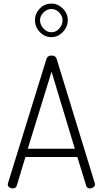

<svg xmlns="http://www.w3.org/2000/svg" viewBox="-20 -1045 570 1065"><path d="M51 0Q40 0 31.5 -6Q23 -12 23 -22Q23 -26 24 -28L238 -719Q244 -737 266 -737Q288 -737 294 -719L506 -28Q506 -27 506.5 -25.5Q507 -24 507 -22Q507 -13 498 -6.5Q489 0 478 0Q462 0 458 -15L409 -174H121L73 -15Q68 0 51 0ZM134 -220H395L266 -647ZM265 -1025Q301 -1025 328.5 -997.5Q356 -970 356 -933Q356 -896 328.5 -867.5Q301 -839 265 -839Q228 -839 201 -867Q174 -895 174 -933Q174 -970 200.5 -997.5Q227 -1025 265 -1025ZM327 -933Q327 -956 308.5 -975.5Q290 -995 265 -995Q240 -995 221 -975.5Q202 -956 202 -933Q202 -908 221 -887Q240 -866 265 -866Q290 -866 308.5 -886.5Q327 -907 327 -933Z"/></svg>

Font: Dosis
Style: Light
Weight: 300
Designer: Edgar Tolentino, Pablo Impallari, Igino Marini
Foundry: Edgar Tolentino, Pablo Impallari, Igino Marini
Version: Version 1.007